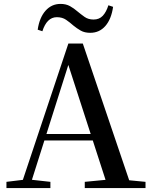

<svg xmlns="http://www.w3.org/2000/svg" viewBox="-20 -963 775 983"><path d="M173 -811Q182 -873 213 -908Q244 -943 290 -943Q318 -943 338.5 -931.5Q359 -920 376 -905Q394 -890 413 -876.5Q432 -863 459 -863Q488 -863 506 -882Q524 -901 535 -936L559 -928Q550 -865 519.5 -830Q489 -795 442 -795Q413 -795 393 -806.5Q373 -818 356 -832Q338 -848 318.5 -861.5Q299 -875 271 -875Q245 -875 226.5 -856.5Q208 -838 197 -803ZM13 0V-32L112 -44H130L238 -32V0ZM83 0 330 -740H404L655 0H534L319 -664H339L336 -650L130 0ZM193 -244 199 -277H510L516 -244ZM414 0V-32L549 -45H590L725 -32V0Z"/></svg>

Font: Noto Serif SC ExtraLight SemiBold
Style: Regular
Weight: 600
Version: Version 2.002-H1;hotconv 1.1.0;makeotfexe 2.6.0